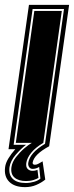

<svg xmlns="http://www.w3.org/2000/svg" viewBox="-57 -611 304 789"><path d="M46 158Q3 158 -19 136Q-41 114 -36 76Q-34 59 -22.5 40Q-11 21 6 2H-22L62 -591H227L145 -10Q82 24 77 58Q77 66 87 66Q94 66 102.5 61Q111 56 118 52L129 127Q113 140 92 149Q71 158 46 158ZM49 141Q66 141 83 136Q100 131 109 123L104 75Q91 83 77 83Q68 83 63 76Q58 69 59 59Q65 17 128 -20L206 -574H77L-1 -16H50Q29 0 7.5 25Q-14 50 -18 76Q-22 107 -4.5 124Q13 141 49 141ZM50 133Q19 133 2.5 118.5Q-14 104 -10 76Q-7 55 8.5 35Q24 15 42.5 -1Q61 -17 74 -24H8L84 -566H197L121 -24Q89 -5 71.5 16.5Q54 38 51 59Q49 76 57 83.5Q65 91 76 91Q84 91 89 89.5Q94 88 97 87L101 120Q95 124 81.5 128.5Q68 133 50 133Z"/></svg>

Font: Alumni Sans Collegiate One
Style: Italic
Weight: 400
Italic angle: -8°
Designer: Robert E. Leuschke
Foundry: Robert E. Leuschke
Version: Version 1.100